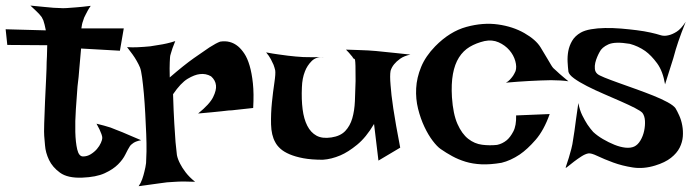

<svg xmlns="http://www.w3.org/2000/svg" viewBox="-105 -635 2473 681"><path d="M2.9 -615.2Q32.2 -612.3 52.2 -610.4Q72.3 -608.4 85 -607.4Q99.6 -606.4 108.4 -606.4Q117.2 -605.5 131.8 -606.4Q144.5 -607.4 165 -608.9Q185.5 -610.4 216.8 -614.3Q210 -604.5 206.1 -597.2Q202.1 -589.8 199.2 -584L193.4 -572.3Q191.4 -566.4 189.5 -560.5Q187.5 -555.7 186 -548.8Q184.6 -542 183.6 -534.2H334L320.3 -455.1L182.6 -462.9Q177.7 -413.1 175.8 -385.7Q173.8 -358.4 171.9 -345.7L169.9 -328.1Q167 -291 164.1 -247.6Q161.1 -204.1 162.1 -167Q163.1 -129.9 168.9 -105Q174.8 -80.1 189.5 -80.1Q204.1 -80.1 216.8 -87.9Q229.5 -95.7 238.8 -106.4Q248 -117.2 252.9 -128.4Q257.8 -139.6 257.8 -145.5Q257.8 -151.4 254.9 -159.2Q250 -173.8 237.3 -196.3Q265.6 -189.5 287.1 -182.6Q297.9 -178.7 306.6 -174.8Q316.4 -170.9 329.1 -166Q339.8 -161.1 356.4 -154.3Q373 -147.5 395.5 -137.7Q374 -133.8 364.3 -125Q358.4 -121.1 355.5 -116.2Q348.6 -105.5 339.8 -87.4Q331.1 -69.3 313.5 -51.8Q295.9 -34.2 266.1 -20.5Q236.3 -6.8 186.5 -4.9Q134.8 -2.9 107.9 -22.5Q81.1 -42 68.8 -67.9Q56.6 -93.8 54.7 -119.1Q52.7 -144.5 51.8 -153.3Q50.8 -162.1 51.8 -197.3Q52.7 -232.4 54.7 -274.9Q56.6 -317.4 58.6 -356.9Q60.5 -396.5 60.5 -415Q60.5 -424.8 61.5 -435.5Q61.5 -444.3 62 -454.6Q62.5 -464.8 62.5 -474.6L-79.1 -475.6L-85 -531.2L57.6 -527.3Q55.7 -538.1 53.2 -547.4Q50.8 -556.6 48.8 -562.5Q45.9 -569.3 43 -574.2Q39.1 -579.1 34.2 -585Q29.3 -589.8 21.5 -597.7Q13.7 -605.5 2.9 -615.2Z M345.7 -467.8Q364.3 -466.8 379.4 -467.3Q394.5 -467.8 405.3 -468.8Q418 -469.7 427.7 -470.7Q442.4 -472.7 458 -475.6Q471.7 -477.5 486.8 -481Q502 -484.4 516.6 -489.3Q510.7 -474.6 506.8 -463.9Q502.9 -453.1 501 -445.3Q498 -436.5 498 -430.7Q497.1 -423.8 497.1 -414.1Q496.1 -397.5 497.1 -360.4Q547.9 -404.3 582.5 -428.7Q617.2 -453.1 637.7 -466.8Q662.1 -482.4 675.8 -487.3Q711.9 -493.2 739.3 -470.7Q751 -460.9 761.7 -444.8Q772.5 -428.7 780.3 -402.3Q788.1 -376 792 -339.4Q795.9 -302.7 793 -252Q772.5 -250 756.3 -248Q740.2 -246.1 729.5 -245.1Q716.8 -243.2 706.1 -243.2L679.7 -240.2Q666 -238.3 646 -236.8Q626 -235.4 597.7 -232.4Q638.7 -265.6 650.9 -290.5Q663.1 -315.4 661.1 -332Q659.2 -350.6 643.6 -364.3Q625 -375 603.5 -372.1Q585 -370.1 560.5 -355.5Q536.1 -340.8 508.8 -300.8Q510.7 -238.3 513.2 -197.3Q515.6 -156.2 517.6 -130.9Q520.5 -101.6 522.5 -85Q525.4 -70.3 534.2 -53.7Q541 -40 553.7 -23.4Q566.4 -6.8 586.9 9.8Q543.9 7.8 516.6 9.8Q500 10.7 487.3 11.7Q473.6 13.7 458 15.6Q444.3 17.6 426.3 20Q408.2 22.5 386.7 25.4Q394.5 14.6 399.4 0.5Q404.3 -13.7 407.2 -26.4Q411.1 -41 413.1 -56.6Q414.1 -70.3 414.6 -97.7Q415 -125 413.6 -159.7Q412.1 -194.3 410.2 -231.9Q408.2 -269.5 405.3 -302.7Q402.3 -335.9 398.9 -360.8Q395.5 -385.7 391.6 -395.5Q386.7 -407.2 379.9 -418.9Q374 -429.7 365.2 -441.9Q356.4 -454.1 345.7 -467.8Z M838.9 -449.2Q864.3 -444.3 883.3 -441.9Q902.3 -439.5 916 -437.5Q931.6 -435.5 943.4 -434.6Q955.1 -433.6 970.7 -432.6Q997.1 -431.6 1044.9 -432.6Q1016.6 -434.6 1000.5 -418.5Q984.4 -402.3 976.6 -381.8Q966.8 -357.4 965.8 -325.2Q963.9 -282.2 968.3 -247.6Q972.7 -212.9 984.9 -189Q997.1 -165 1017.6 -153.8Q1038.1 -142.6 1070.3 -147.5Q1102.5 -152.3 1119.6 -170.4Q1136.7 -188.5 1144.5 -215.3Q1152.3 -242.2 1153.8 -276.4Q1155.3 -310.5 1156.2 -347.7Q1156.2 -384.8 1155.8 -400.9Q1155.3 -417 1154.3 -421.9Q1153.3 -426.8 1151.4 -426.3Q1149.4 -425.8 1146.5 -430.7Q1144.5 -434.6 1140.6 -438.5Q1137.7 -442.4 1132.8 -447.8Q1127.9 -453.1 1122.1 -459Q1147.5 -458 1167.5 -457.5Q1187.5 -457 1201.2 -456.1Q1216.8 -455.1 1228.5 -454.1Q1239.3 -453.1 1256.8 -451.2Q1271.5 -449.2 1294.9 -447.3Q1318.4 -445.3 1350.6 -441.4Q1328.1 -436.5 1314.5 -426.8Q1300.8 -417 1293 -407.2Q1284.2 -396.5 1280.3 -383.8Q1277.3 -367.2 1280.3 -333Q1282.2 -302.7 1290 -250Q1297.9 -197.3 1314.5 -111.3L1237.3 -65.4L1221.7 -195.3Q1193.4 -147.5 1161.6 -121.6Q1129.9 -95.7 1102.5 -84Q1070.3 -70.3 1040 -68.4Q1000 -68.4 971.2 -73.7Q942.4 -79.1 921.9 -87.9Q901.4 -96.7 889.2 -107.9Q877 -119.1 871.1 -130.9Q857.4 -155.3 856.4 -193.8Q855.5 -232.4 859.4 -271Q863.3 -309.6 868.2 -341.8Q873 -374 871.1 -385.7Q869.1 -394.5 865.2 -405.3Q861.3 -414.1 855.5 -425.3Q849.6 -436.5 838.9 -449.2Z M1911.1 -346.7Q1899.4 -348.6 1882.3 -349.6Q1865.2 -350.6 1849.6 -350.6Q1832 -350.6 1812.5 -349.6Q1792 -348.6 1771.5 -347.7Q1753.9 -346.7 1731.9 -345.2Q1710 -343.8 1689.5 -341.8Q1697.3 -345.7 1703.6 -352.5Q1710 -359.4 1714.8 -366.2Q1719.7 -374 1723.6 -382.8Q1728.5 -397.5 1722.7 -418.5Q1716.8 -439.5 1701.7 -457Q1686.5 -474.6 1663.6 -484.9Q1640.6 -495.1 1613.3 -489.3Q1584 -482.4 1561 -468.8Q1538.1 -455.1 1522.9 -431.2Q1507.8 -407.2 1501.5 -372.6Q1495.1 -337.9 1498 -290Q1502 -230.5 1517.6 -195.3Q1533.2 -160.2 1555.7 -142.6Q1578.1 -125 1605 -121.6Q1631.8 -118.2 1658.2 -121.1Q1676.8 -125 1692.4 -137.7Q1705.1 -148.4 1715.8 -168.9Q1726.6 -189.5 1725.6 -225.6L1844.7 -230.5Q1824.2 -172.9 1794.9 -139.2Q1765.6 -105.5 1738.3 -86.9Q1706.1 -65.4 1673.8 -57.6Q1633.8 -50.8 1602.5 -52.2Q1571.3 -53.7 1545.9 -61.5Q1520.5 -69.3 1499 -81.1Q1477.5 -92.8 1458 -106.4Q1445.3 -115.2 1429.7 -135.7Q1414.1 -156.2 1400.4 -185.1Q1386.7 -213.9 1377.9 -249Q1369.1 -284.2 1371.1 -321.8Q1373 -359.4 1388.7 -397.5Q1404.3 -435.5 1438.5 -470.7Q1490.2 -523.4 1549.3 -539.6Q1608.4 -555.7 1661.1 -548.3Q1713.9 -541 1754.9 -517.6Q1795.9 -494.1 1812.5 -466.8Q1829.1 -439.5 1837.4 -425.3Q1845.7 -411.1 1850.1 -403.8Q1854.5 -396.5 1857.9 -393.1Q1861.3 -389.6 1868.2 -383.8Q1873 -378.9 1879.9 -373Q1885.7 -368.2 1893.6 -361.3Q1901.4 -354.5 1911.1 -346.7Z M2327.1 -557.6Q2318.4 -536.1 2312 -518.6Q2305.7 -501 2300.8 -487.3Q2295.9 -471.7 2292 -460Q2288.1 -446.3 2283.2 -428.7Q2278.3 -413.1 2271 -390.1Q2263.7 -367.2 2253.9 -335.9Q2246.1 -382.8 2225.6 -410.6Q2205.1 -438.5 2183.6 -454.1Q2158.2 -471.7 2128.9 -479.5Q2076.2 -488.3 2052.7 -477.5Q2029.3 -466.8 2021.5 -450.2Q2017.6 -443.4 2013.2 -433.1Q2008.8 -422.9 2006.3 -412.1Q2003.9 -401.4 2004.9 -390.6Q2005.9 -379.9 2013.7 -373Q2018.6 -368.2 2039.1 -359.9Q2059.6 -351.6 2088.4 -341.3Q2117.2 -331.1 2149.9 -319.3Q2182.6 -307.6 2211.9 -295.9Q2241.2 -284.2 2262.7 -272.5Q2284.2 -260.7 2291 -251Q2296.9 -241.2 2304.2 -225.1Q2311.5 -209 2314.9 -189.9Q2318.4 -170.9 2316.9 -150.9Q2315.4 -130.9 2305.7 -111.3Q2295.9 -91.8 2274.9 -75.2Q2253.9 -58.6 2218.8 -47.9Q2177.7 -35.2 2139.6 -41Q2101.6 -46.9 2069.8 -58.6Q2038.1 -70.3 2014.6 -81.5Q1991.2 -92.8 1981.4 -90.8Q1970.7 -88.9 1957 -80.1Q1943.4 -71.3 1931.2 -62Q1918.9 -52.7 1910.2 -45.4Q1901.4 -38.1 1901.4 -40Q1901.4 -42 1904.8 -51.8Q1908.2 -61.5 1912.6 -75.7Q1917 -89.8 1921.4 -106.9Q1925.8 -124 1927.7 -139.6Q1929.7 -152.3 1932.6 -170.9Q1934.6 -187.5 1938 -211.4Q1941.4 -235.4 1946.3 -269.5Q1951.2 -244.1 1960.4 -225.6Q1969.7 -207 1978.5 -193.4Q1989.3 -177.7 1999 -167Q2013.7 -153.3 2033.7 -141.6Q2053.7 -129.9 2074.2 -121.6Q2094.7 -113.3 2113.3 -111.3Q2131.8 -109.4 2144.5 -115.2Q2157.2 -121.1 2166.5 -136.7Q2175.8 -152.3 2179.7 -170.9Q2183.6 -189.5 2182.6 -206.5Q2181.6 -223.6 2173.8 -234.4Q2168 -241.2 2147 -252Q2126 -262.7 2097.2 -275.4Q2068.4 -288.1 2036.6 -301.8Q2004.9 -315.4 1977.1 -329.6Q1949.2 -343.8 1931.2 -356.9Q1913.1 -370.1 1911.1 -380.9Q1909.2 -396.5 1908.2 -415.5Q1907.2 -434.6 1910.6 -453.6Q1914.1 -472.7 1924.3 -490.2Q1934.6 -507.8 1955.1 -519.5Q1968.8 -527.3 1991.2 -531.2Q2013.7 -535.2 2041 -535.6Q2068.4 -536.1 2097.7 -533.7Q2127 -531.2 2153.8 -527.8Q2180.7 -524.4 2202.6 -519.5Q2224.6 -514.6 2236.3 -510.7Q2250 -505.9 2265.6 -509.8Q2279.3 -512.7 2294.9 -522.5Q2310.5 -532.2 2327.1 -557.6Z"/></svg>

Font: Irish Grover
Style: Regular
Weight: 400
Designer: Squid
Foundry: Font Diner, Inc DBA Sideshow
Version: Version 1.000